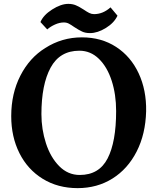

<svg xmlns="http://www.w3.org/2000/svg" viewBox="-20 -958 810 992"><path d="M38 0ZM735 -383Q732 -265 686 -175Q640 -85 561 -35.5Q482 14 381 14Q279 14 201 -34Q123 -82 80.5 -166.5Q38 -251 38 -358Q38 -475 85.5 -567.5Q133 -660 214 -710Q300 -765 403 -765Q504 -765 580 -715.5Q656 -666 696.5 -579Q737 -492 735 -383ZM194 -368Q194 -290 217.5 -217.5Q241 -145 286 -99.5Q331 -54 392 -54Q492 -54 536 -139.5Q580 -225 580 -384Q580 -470 557 -541Q534 -612 491 -654Q448 -696 390 -696Q289 -696 241.5 -608.5Q194 -521 194 -368ZM333 -938Q355 -938 372.5 -930.5Q390 -923 413 -908Q429 -897 441 -891Q453 -885 466 -885Q512 -885 551 -920L587 -877Q570 -840 527 -813.5Q484 -787 445 -787Q421 -787 404 -795Q387 -803 364 -818Q347 -830 335.5 -836Q324 -842 310 -842Q288 -842 264.5 -831.5Q241 -821 224 -806L189 -844Q204 -880 249.5 -909Q295 -938 333 -938Z"/></svg>

Font: Martel ExtraBold
Style: Regular
Weight: 800
Designer: Dan Reynolds
Foundry: Dan Reynolds
Version: Version 1.001; ttfautohint (v1.1) -l 5 -r 5 -G 72 -x 0 -D la